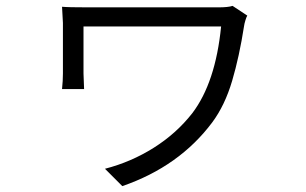

<svg xmlns="http://www.w3.org/2000/svg" viewBox="-20 -557 1040 653"><path d="M810 -468Q794 -365 769.5 -282Q745 -199 702 -141Q590 9 396 76L337 17Q426 -6 503 -54.5Q580 -103 634 -172Q713 -276 732 -467H264V-307L266 -254H191Q194 -283 194 -307V-479Q194 -483 191 -534Q212 -532 278 -532H723Q756 -532 771 -537L821 -504Q818 -499 814.5 -487.5Q811 -476 810 -468Z"/></svg>

Font: Sinter Normal
Style: Regular
Weight: 350
Foundry: Adobe & rsms
Version: Version 1.000